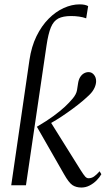

<svg xmlns="http://www.w3.org/2000/svg" viewBox="-20 -849 489 880"><path d="M31.5 0 115 -574Q124 -635.5 147.2 -683Q170.5 -730.5 202.8 -763Q235 -795.5 272 -812.2Q309 -829 345 -829Q358 -829 367.5 -827Q377 -825 384 -821L375 -765Q360 -770.5 342.2 -773Q324.5 -775.5 305.5 -775.5Q269 -775.5 247.2 -764.2Q225.5 -753 213.2 -723.5Q201 -694 193 -639L99 0ZM353 10.5Q329 10.5 312.2 -0.5Q295.5 -11.5 273.5 -50.5L149 -268Q195 -295 225.5 -317.5Q256 -340 276.8 -359.2Q297.5 -378.5 312.5 -396.5Q330 -417 333 -436.2Q336 -455.5 337.5 -465Q340 -483.5 347.2 -495.2Q354.5 -507 364.8 -512.8Q375 -518.5 386 -518.5Q400.5 -518.5 410.5 -506.5Q420.5 -494.5 420.5 -477Q420.5 -463 413.5 -447.2Q406.5 -431.5 392.5 -417Q378.5 -403 357.8 -385.5Q337 -368 312.5 -350Q288 -332 262.8 -315.2Q237.5 -298.5 214.5 -285.5L349.5 -69.5Q363 -48 370.2 -40Q377.5 -32 385.5 -32Q399.5 -32 411 -40Q422.5 -48 436.5 -64L444.5 -50.5Q436.5 -36 422.5 -22Q408.5 -8 390.8 1.2Q373 10.5 353 10.5Z"/></svg>

Font: Merriweather 144pt Light
Style: Italic
Weight: 300
Italic angle: -7.8°
Version: Version 2.101